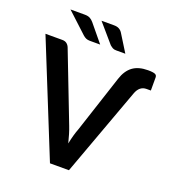

<svg xmlns="http://www.w3.org/2000/svg" viewBox="-168 -1033 1040 1155"><g transform="rotate(20 352.0 -456.0)"><path d="M0 0ZM-7.5 -723H100.5Q118 -723 129 -714.5Q140 -706 145.5 -692.5L316 -251.5Q324.5 -230 332.2 -204.2Q340 -178.5 347 -150Q358.5 -207.5 375.5 -251.5L495.5 -617.5Q513.5 -673.5 550.2 -700.8Q587 -728 647.5 -728Q665 -728 676.2 -726.5Q687.5 -725 693.8 -722Q700 -719 702.5 -714Q705 -709 705 -702.5V-619H677.5Q632.5 -619 613.5 -567L406 0H284.5ZM362.5 -912Q382.5 -912 395.2 -905Q408 -898 416 -885.5L485 -774.5H426.5Q412.5 -774.5 404 -779.2Q395.5 -784 385.5 -792.5L282.5 -912ZM176 -912Q196.5 -912 209.5 -904.8Q222.5 -897.5 232.5 -885.5L324 -774.5H257.5Q243.5 -774.5 233.2 -779Q223 -783.5 213 -792.5L84 -912Z"/></g></svg>

Font: Lato
Style: Bold
Weight: 700
Designer: Lukasz Dziedzic
Foundry: tyPoland Lukasz Dziedzic
Version: Version 2.007; 2014-02-27